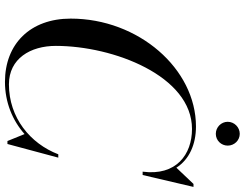

<svg xmlns="http://www.w3.org/2000/svg" viewBox="-126 -850 986 774"><g transform="rotate(90 367.0 -463.0)"><path d="M471 -888C471 -861.5 493 -840 519.5 -840C546 -840 567 -861.5 567 -888C567 -914.5 546 -936.5 519.5 -936.5C493 -936.5 471 -914.5 471 -888ZM310 10C392 10 465 -20 520.5 -69L548.5 0H560.5L615.5 -205H602C558.5 -91.5 454 -6 320 -6C216 -6 165 -93 165 -195C165 -427 286 -744 500 -744C602.5 -744 690 -680.5 672 -545H685.5L733.5 -750H721.5L656 -681C622.5 -733.5 561.5 -760 490 -760C257 -760 55 -528 55 -255C55 -92 157 10 310 10Z"/></g></svg>

Font: Bodoni* 16pt
Style: Italic
Weight: 400
Italic angle: -13°
Version: Version 2.3